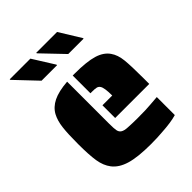

<svg xmlns="http://www.w3.org/2000/svg" viewBox="-208 -847 972 972"><g transform="rotate(-45 278.5 -361.0)"><path d="M268 -305H338Q338 -361 327 -377Q321 -386 311 -388.5Q301 -391 282 -391H268V-518H282Q368 -518 414.5 -504Q461 -490 483 -458Q503 -430 507.5 -386Q512 -342 512 -254V-214H268ZM79 -57Q56 -87 49 -131.5Q42 -176 42 -254Q42 -326 47 -368.5Q52 -411 68 -441Q86 -474 123.5 -492.5Q161 -511 226 -516V-214Q226 -180 229 -165.5Q232 -151 243 -144Q255 -136 280 -135Q312 -133 348 -133Q412 -133 441 -136L492 -140V-11Q452 1 382 5Q348 8 302 8Q210 8 157.5 -7.5Q105 -23 79 -57ZM29 -726V-730H177L249 -615V-611H138ZM219 -726V-730H368L439 -615V-611H329Z"/></g></svg>

Font: Saira Stencil
Style: Regular
Weight: 400
Designer: Hector Gatti with collaboration of the Omnibus-Type team
Foundry: Omnibus-Type
Version: Version 1.003